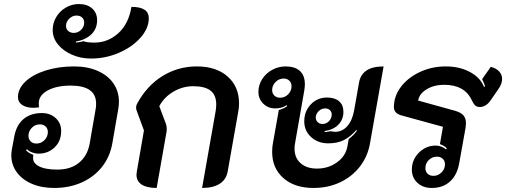

<svg xmlns="http://www.w3.org/2000/svg" viewBox="-20 -922 2507 951"><path d="M36 -153Q36 -168 39 -183L50 -242Q60 -301 95.5 -331.5Q131 -362 187 -362Q229 -362 256 -337Q283 -312 283 -274Q283 -223 250.5 -192Q218 -161 171 -161Q155 -161 139 -167Q123 -173 113 -183L109 -177Q125 -162 145 -155L144 -143Q141 -116 172 -99Q203 -82 264 -82Q330 -82 371.5 -116Q413 -150 424 -210L454 -383Q456 -392 456 -409Q456 -498 330 -498Q260 -498 216 -474Q172 -450 172 -410L173 -390Q155 -388 147 -388Q111 -388 90 -402Q69 -416 69 -441Q69 -483 106 -518Q143 -553 206.5 -573Q270 -593 347 -593Q413 -593 463.5 -571Q514 -549 541.5 -509.5Q569 -470 569 -418Q569 -401 566 -383L536 -210Q524 -144 484.5 -94.5Q445 -45 384 -18Q323 9 249 9Q186 9 138 -11.5Q90 -32 63 -69Q36 -106 36 -153ZM217 -268Q217 -285 206 -295.5Q195 -306 177 -306Q154 -306 137.5 -289Q121 -272 121 -249Q121 -232 132 -221.5Q143 -211 160 -211Q184 -211 200.5 -228Q217 -245 217 -268Z M241 -773Q241 -808 258.5 -837.5Q276 -867 306 -884.5Q336 -902 371 -902Q412 -902 436.5 -880Q461 -858 461 -822Q461 -780 433 -752.5Q405 -725 356 -716V-711Q361 -712 373 -713.5Q385 -715 393 -718Q410 -711 448 -711Q514 -711 565.5 -757Q617 -803 631 -888Q717 -888 717 -832Q717 -782 676 -735.5Q635 -689 569 -660.5Q503 -632 431 -632Q380 -632 336.5 -651Q293 -670 267 -702Q241 -734 241 -773ZM397 -810Q397 -826 386.5 -835.5Q376 -845 359 -845Q339 -845 323 -829.5Q307 -814 307 -794Q307 -778 318 -768.5Q329 -759 346 -759Q366 -759 381.5 -774Q397 -789 397 -810Z M656 -57Q656 -62 658 -74L693 -276L658 -371Q654 -380 654 -390Q654 -400 660 -410Q708 -498 785 -545.5Q862 -593 955 -593Q1051 -593 1107.5 -543Q1164 -493 1164 -410Q1164 -388 1160 -368L1108 -74Q1101 -33 1068.5 -12Q1036 9 981 9L1048 -371Q1051 -389 1051 -405Q1051 -451 1023 -473Q995 -495 937 -495Q885 -495 839 -468Q793 -441 769 -396L802 -308Q806 -296 806 -282Q806 -274 805 -270L756 9Q707 9 681.5 -8Q656 -25 656 -57Z M1328 -170Q1328 -194 1332 -214L1361 -377Q1387 -384 1403 -397L1400 -401Q1376 -385 1343 -385Q1308 -385 1284 -408.5Q1260 -432 1260 -467Q1260 -501 1278.5 -530Q1297 -559 1328 -576Q1359 -593 1395 -593Q1441 -593 1465.5 -570.5Q1490 -548 1490 -505Q1490 -491 1487 -473L1441 -210Q1439 -201 1439 -185Q1439 -140 1469 -113.5Q1499 -87 1550 -87Q1607 -87 1650 -118.5Q1693 -150 1701 -198L1707 -233Q1734 -254 1748 -275L1745 -278Q1715 -244 1683 -228Q1651 -212 1606 -212Q1555 -212 1521 -243Q1487 -274 1487 -321Q1487 -371 1519.5 -405Q1552 -439 1600 -439Q1638 -439 1659.5 -420.5Q1681 -402 1681 -368Q1681 -330 1656 -304.5Q1631 -279 1588 -273V-268Q1597 -268 1617 -272Q1635 -269 1639 -269Q1675 -269 1700 -297Q1725 -325 1734 -375L1758 -511Q1771 -593 1880 -593L1813 -214Q1802 -148 1763 -97.5Q1724 -47 1664.5 -19Q1605 9 1533 9Q1439 9 1383.5 -40Q1328 -89 1328 -170ZM1424 -495Q1424 -512 1413 -522.5Q1402 -533 1385 -533Q1362 -533 1345 -516Q1328 -499 1328 -476Q1328 -459 1339 -448.5Q1350 -438 1368 -438Q1391 -438 1407.5 -455Q1424 -472 1424 -495ZM1623 -354Q1623 -368 1614 -376.5Q1605 -385 1591 -385Q1572 -385 1558 -371Q1544 -357 1544 -340Q1544 -326 1553.5 -317Q1563 -308 1578 -308Q1596 -308 1609.5 -322Q1623 -336 1623 -354Z M2174 -294 1966 -351Q1931 -362 1931 -391Q1931 -446 1966 -492Q2001 -538 2060 -565.5Q2119 -593 2188 -593Q2256 -593 2307.5 -565.5Q2359 -538 2377 -492L2383 -494Q2379 -507 2368 -530L2411 -591Q2438 -584 2452.5 -568Q2467 -552 2467 -531Q2467 -506 2448 -480L2408 -422Q2398 -408 2384.5 -400Q2371 -392 2357 -392Q2343 -392 2334.5 -399Q2326 -406 2318 -423Q2283 -502 2180 -502Q2130 -502 2093.5 -480Q2057 -458 2051 -424L2235 -373Q2263 -365 2275.5 -350.5Q2288 -336 2288 -311Q2288 -305 2286 -289L2255 -116Q2245 -56 2209.5 -23.5Q2174 9 2119 9Q2075 9 2047.5 -16.5Q2020 -42 2020 -82Q2020 -131 2055 -166Q2090 -201 2139 -201Q2153 -201 2166.5 -195.5Q2180 -190 2189 -182L2193 -187Q2181 -201 2159 -208ZM2184 -108Q2184 -125 2173 -135.5Q2162 -146 2144 -146Q2121 -146 2104 -129.5Q2087 -113 2087 -89Q2087 -72 2098 -61.5Q2109 -51 2127 -51Q2150 -51 2167 -68Q2184 -85 2184 -108Z"/></svg>

Font: K2D SemiBold
Style: Italic
Weight: 600
Italic angle: -10°
Designer: Katatrad Aksorn Co.,Ltd.
Foundry: Cadson Demak Co.,Ltd.
Version: Version 1.000; ttfautohint (v1.6)